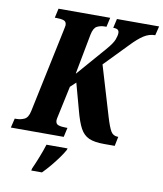

<svg xmlns="http://www.w3.org/2000/svg" viewBox="-119 -794 930 1094"><g transform="rotate(10 346.0 -246.5)"><path d="M-20 0 -7 -54H3Q27 -54 48.5 -64Q70 -74 78 -112L179 -591Q182 -608 184 -616Q186 -624 186 -628Q186 -649 170 -654.5Q154 -660 128 -660H118L130 -714H429L417 -660H407Q383 -660 363 -650Q343 -640 335 -600L291 -368H293L438 -535Q472 -574 481 -597.5Q490 -621 490 -637Q490 -649 482.5 -655Q475 -661 456 -661L468 -714H712L699 -661Q664 -661 633 -641Q602 -621 562 -579L432 -445L518 -157Q535 -100 548.5 -77Q562 -54 589 -54H592L581 0H519Q463 0 431.5 -14Q400 -28 381 -63Q362 -98 345 -163L303 -317L271 -287L234 -114Q229 -93 229 -86Q229 -65 245.5 -59.5Q262 -54 287 -54H298L286 0ZM140 208Q155 175 170.5 135.5Q186 96 197 61H319L316 71Q305 91 286 117.5Q267 144 244 171.5Q221 199 199 221H137Z"/></g></svg>

Font: Noto Serif ExtraCondensed ExtraBold
Style: Italic
Weight: 800
Width: 2
Italic angle: -12°
Designer: Monotype Design Team
Foundry: Monotype Imaging Inc.
Version: Version 2.013